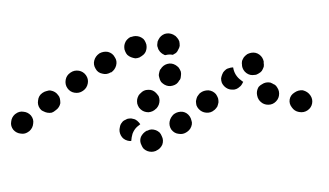

<svg xmlns="http://www.w3.org/2000/svg" viewBox="-63 -365 822 480"><g transform="rotate(10 348.5 -125.5)"><path d="M28 -19Q19 -26 8 -25Q-3 -25 -11 -16L-12 -15Q-19 -6 -18 5Q-18 16 -9 24Q0 31 11 30Q22 30 30 21L31 20Q38 11 37 0Q37 -11 28 -19ZM359 -25Q356 -30 352 -33Q347 -36 342 -37Q336 -38 331 -37Q326 -36 321 -32H320Q311 -25 308 -14Q306 -3 313 6Q316 11 320 14Q325 17 330 18Q335 19 341 18Q346 17 351 14L352 13Q361 7 364 -4Q366 -16 359 -25ZM252 -29V-30Q252 -36 255 -41Q257 -46 262 -49Q266 -53 271 -54Q276 -56 282 -55Q287 -55 292 -52Q297 -49 301 -45Q297 -41 294 -37Q288 -29 286 -18Q285 -9 286 0Q284 1 281 1Q279 1 277 1Q265 0 258 -9Q251 -18 252 -29ZM95 -62Q94 -68 92 -73Q90 -78 86 -81Q82 -85 77 -87Q72 -89 66 -89Q61 -89 56 -86Q51 -84 47 -80L46 -79Q38 -71 39 -59Q39 -48 47 -40Q51 -36 56 -35Q62 -33 67 -33Q73 -33 78 -35Q83 -38 86 -42L87 -43Q91 -47 93 -52Q95 -57 95 -62ZM428 -67Q428 -72 425 -77Q423 -82 419 -86Q411 -94 400 -94Q388 -93 380 -85L379 -84Q376 -80 374 -75Q372 -70 372 -64Q372 -59 374 -54Q376 -49 380 -45Q389 -37 400 -38Q411 -38 419 -46L420 -47Q424 -51 426 -56Q428 -61 428 -67ZM283 -100Q284 -94 287 -90Q290 -85 295 -82Q304 -76 316 -78Q327 -81 333 -90L334 -91Q337 -96 338 -101Q339 -107 338 -112Q337 -117 334 -122Q330 -126 326 -129Q316 -136 305 -133Q294 -131 288 -121L287 -120Q284 -116 283 -110Q282 -105 283 -100ZM146 -142Q142 -146 137 -148Q132 -150 127 -150Q121 -150 116 -148Q111 -146 107 -142L106 -141Q98 -133 98 -122Q98 -110 106 -102Q114 -94 125 -94Q137 -94 145 -102L146 -103Q154 -111 154 -123Q154 -134 146 -142ZM484 -133Q483 -139 481 -143Q478 -148 474 -152Q465 -159 454 -158Q442 -156 435 -148L434 -147Q431 -142 429 -137Q428 -132 428 -126Q429 -121 431 -116Q434 -111 438 -108Q447 -101 458 -102Q470 -103 477 -112L478 -113Q481 -117 483 -122Q484 -128 484 -133ZM715 -171Q715 -182 707 -190Q699 -198 687 -199H686Q675 -198 667 -190Q658 -182 658 -171Q658 -160 667 -152Q675 -144 686 -144H687Q699 -144 707 -152Q715 -160 715 -171ZM628 -165Q630 -170 630 -175Q630 -181 628 -186Q626 -191 622 -195Q619 -199 614 -201Q613 -201 613 -201Q608 -203 603 -204Q597 -204 592 -202Q587 -200 583 -196Q579 -193 576 -188Q572 -177 576 -167Q580 -156 590 -151Q591 -151 592 -150Q602 -146 613 -150Q623 -154 628 -165ZM328 -167Q330 -162 334 -158Q338 -155 343 -153Q354 -149 364 -154Q375 -159 378 -170L379 -171Q381 -176 380 -182Q380 -187 378 -192Q375 -197 371 -201Q367 -204 362 -206Q351 -210 341 -205Q331 -200 327 -189L326 -188Q325 -183 325 -177Q325 -172 328 -167ZM209 -199Q202 -208 190 -209Q179 -209 170 -202L169 -201Q161 -193 160 -182Q159 -171 167 -162Q174 -153 186 -153Q197 -152 206 -160H207Q215 -168 216 -179Q217 -191 209 -199ZM536 -194Q533 -195 530 -197Q521 -201 514 -209Q508 -216 505 -225Q505 -225 505 -225Q504 -225 504 -225Q499 -224 494 -221Q489 -219 486 -214L485 -213Q482 -209 481 -203Q480 -198 480 -193Q481 -187 484 -182Q487 -178 491 -175Q501 -168 512 -170Q523 -171 530 -181L531 -182Q533 -185 534 -188Q535 -191 536 -194ZM283 -227Q284 -233 283 -238Q282 -244 279 -248Q276 -253 272 -256Q267 -259 262 -260Q257 -261 251 -260Q246 -259 241 -256H240Q235 -253 232 -248Q229 -244 228 -238Q227 -233 228 -228Q229 -222 232 -218Q235 -213 239 -210Q244 -207 249 -206Q254 -205 260 -205Q265 -206 270 -209L271 -210Q275 -213 279 -218Q282 -222 283 -227ZM561 -216Q566 -217 570 -221Q575 -225 577 -229Q579 -234 580 -240Q580 -245 578 -250V-252Q574 -263 564 -268Q554 -273 543 -269Q538 -267 534 -264Q530 -260 527 -255Q525 -250 524 -245Q524 -239 526 -234V-233Q530 -222 540 -217Q550 -212 561 -216ZM318 -232Q313 -236 311 -241Q308 -245 308 -251Q307 -256 309 -261Q312 -272 322 -278Q332 -283 343 -280Q344 -280 345 -279Q350 -278 354 -274Q358 -271 361 -266Q363 -261 364 -255Q364 -250 362 -245Q361 -240 358 -236Q355 -233 351 -230Q351 -230 351 -230Q341 -230 333 -226Q331 -226 330 -226Q329 -227 328 -227Q327 -227 327 -227Q322 -229 318 -232Z"/></g></svg>

Font: FRB American Cursive Guidelines Dotted Ultra
Style: Bold Italic
Weight: 1000
Italic angle: -25°
Version: Version 2.0;Modular Font Editor K font №1